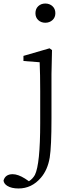

<svg xmlns="http://www.w3.org/2000/svg" viewBox="-97 -797 418 1089"><path d="M8 272Q-32 272 -56 257Q-75 245 -77 227Q-67 191 -25 191Q5 191 45 216L67 231Q88 218 101 195Q131 134 131 -99V-281Q131 -374 128 -444L36 -451V-480L184 -523L198 -513L195 -376V-124Q195 34 185 97Q173 167 135 211Q83 272 8 272ZM160 -668Q136 -668 120 -683Q104 -698 104 -722Q104 -747 120 -762Q136 -777 160 -777Q184 -777 200.5 -762Q217 -747 217 -722Q217 -698 200.5 -683Q184 -668 160 -668Z"/></svg>

Font: GenRyuMin TW L
Style: Regular
Weight: 300
Version: Version 1.501;PS 1;hotconv 16.6.51;makeotf.lib2.5.65220